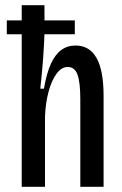

<svg xmlns="http://www.w3.org/2000/svg" viewBox="-20 -714 466 734"><path d="M6 -636H266V-583H6ZM63 0V-331V-694H150V-598Q150 -577 148.5 -549.5Q147 -522 145 -492.5Q143 -463 140 -433Q137 -403 134 -375H148Q158 -434 174.5 -470Q191 -506 214.5 -523Q238 -540 269 -540Q322 -540 349 -492.5Q376 -445 376 -347V0H287V-335Q287 -398 276.5 -428Q266 -458 239 -458Q215 -458 196 -432Q177 -406 165.5 -363Q154 -320 152 -268V0Z"/></svg>

Font: Bricolage Grotesque 36pt Condensed
Style: Regular
Weight: 400
Width: 3
Designer: Mathieu Triay
Foundry: Atelier Triay
Version: Version 1.001;gftools[0.9.33.dev8+g029e19f]